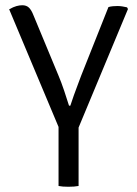

<svg xmlns="http://www.w3.org/2000/svg" viewBox="-20 -710 522 733"><path d="M394 -683Q402 -685.5 411 -686.2Q420 -687 428 -687Q438 -687 447.2 -685.5Q456.5 -684 465 -682L468.5 -675.5L280 -223V0Q264 3 241 3Q218 3 203.5 0V-225.5L15 -674.5Q31 -683.5 43 -686.8Q55 -690 65 -690Q81 -690 90.5 -680.8Q100 -671.5 107 -653.5L203.5 -421Q213.5 -397.5 224.8 -364.2Q236 -331 243.5 -306.5H248.5Q254 -323.5 262.2 -346.8Q270.5 -370 278.5 -390.8Q286.5 -411.5 290 -421.5Z"/></svg>

Font: Signika SC Light
Style: Regular
Weight: 300
Designer: Anna Giedryś
Foundry: Anna Giedryś
Version: Version 2.000; ttfautohint (v1.8.3) -l 8 -r 50 -G 200 -x 9 -